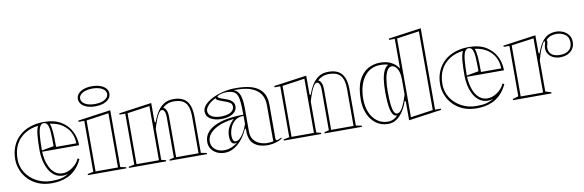

<svg xmlns="http://www.w3.org/2000/svg" viewBox="-52 -1188 5009 1647"><g transform="rotate(-10 2452.5 -365.0)"><path d="M315 -515Q408 -515 466.5 -479Q525 -443 553 -386.5Q581 -330 581 -266H255V-276L364 -296Q364 -364 361.5 -410.5Q359 -457 348.5 -481Q338 -505 314 -505Q294 -505 282 -484Q270 -463 264.5 -413.5Q259 -364 259 -276Q259 -239 267 -200Q275 -161 292 -127.5Q309 -94 336.5 -73.5Q364 -53 403 -53Q421 -53 442.5 -60Q464 -67 484.5 -81Q505 -95 522 -114Q539 -133 549 -157L563 -148Q536 -92 502 -59.5Q468 -27 431 -11Q394 5 359.5 10Q325 15 297 15Q228 15 176 -7.5Q124 -30 89.5 -67Q55 -104 37.5 -149.5Q20 -195 20 -240Q20 -305 42 -356Q64 -407 103.5 -442.5Q143 -478 197 -496.5Q251 -515 315 -515ZM40 -240Q40 -174 74 -121Q108 -68 166.5 -36.5Q225 -5 297 -5Q349 -5 381.5 -13Q414 -21 447 -41Q436 -37 425 -35Q414 -33 403 -33Q358 -33 326.5 -56Q295 -79 276 -116Q257 -153 248 -195Q239 -237 239 -276Q239 -359 244 -411.5Q249 -464 263 -491Q196 -483 145.5 -451Q95 -419 67.5 -366Q40 -313 40 -240ZM384 -286H560Q560 -337 538.5 -380Q517 -423 473.5 -453Q430 -483 365 -491Q376 -467 380 -420Q384 -373 384 -286Z M776 -570Q736 -570 705 -581Q674 -592 656.5 -612Q639 -632 639 -658Q639 -684 656.5 -703.5Q674 -723 705 -734Q736 -745 776 -745Q817 -745 848 -734Q879 -723 896.5 -703.5Q914 -684 914 -658Q914 -632 896.5 -612Q879 -592 848 -581Q817 -570 776 -570ZM611 0V-10L661 -20V-464H611V-475L896 -515V-20L946 -10V0ZM681 -20H876V-492L681 -464ZM776 -590Q811 -590 837.5 -598.5Q864 -607 879 -622.5Q894 -638 894 -658Q894 -678 879 -693Q864 -708 837.5 -716.5Q811 -725 776 -725Q742 -725 715.5 -716.5Q689 -708 674 -693Q659 -678 659 -658Q659 -638 674 -622.5Q689 -607 715.5 -598.5Q742 -590 776 -590Z M1648 -10V0H1323V-10L1363 -20V-375Q1363 -406 1354 -423Q1345 -440 1333 -440Q1319 -440 1305.5 -420Q1292 -400 1281 -372.5Q1270 -345 1262.5 -321.5Q1255 -298 1253 -290V-20L1293 -10V0H968V-10L1018 -20V-464H968V-475L1253 -515V-352L1261 -344Q1278 -392 1302 -431Q1326 -470 1360.5 -492.5Q1395 -515 1445 -515Q1491 -515 1521 -501Q1551 -487 1567.5 -462.5Q1584 -438 1591 -406.5Q1598 -375 1598 -340V-20ZM1038 -20H1233V-492L1038 -464ZM1383 -20H1578V-340Q1578 -391 1566 -425.5Q1554 -460 1525 -477.5Q1496 -495 1445 -495Q1414 -495 1390 -485Q1366 -475 1347 -457Q1350 -456 1353 -454.5Q1356 -453 1357 -451Q1370 -441 1376.5 -422Q1383 -403 1383 -375Z M1989 -515Q2057 -515 2106 -503.5Q2155 -492 2187 -468Q2219 -444 2234 -408.5Q2249 -373 2249 -325V-32Q2249 -25 2251.5 -19.5Q2254 -14 2261 -14Q2267 -14 2277 -18Q2287 -22 2301 -30V-20Q2287 -10 2266 -2Q2245 6 2221 10.5Q2197 15 2174 15Q2102 15 2058 -20.5Q2014 -56 2014 -140Q2014 -142 2014 -143.5Q2014 -145 2014 -147.5Q2014 -150 2014 -154L2007 -160Q1989 -119 1966.5 -86.5Q1944 -54 1917.5 -31.5Q1891 -9 1862 3Q1833 15 1802 15Q1763 15 1733 0Q1703 -15 1685.5 -41Q1668 -67 1668 -101Q1668 -185 1759.5 -232Q1851 -279 2014 -279Q2014 -366 2006.5 -412.5Q1999 -459 1975.5 -476.5Q1952 -494 1904 -494Q1880 -494 1861.5 -489.5Q1843 -485 1832.5 -479Q1822 -473 1822 -469Q1822 -463 1836 -456Q1850 -449 1887 -437Q1960 -413 1960 -364Q1960 -321 1921.5 -298Q1883 -275 1824 -275Q1766 -275 1728.5 -298Q1691 -321 1691 -364Q1691 -392 1715 -419Q1739 -446 1781 -467.5Q1823 -489 1876.5 -502Q1930 -515 1989 -515ZM2014 -269Q1966 -269 1937 -244Q1908 -219 1895 -184Q1882 -149 1882 -119Q1882 -101 1885.5 -89Q1889 -77 1895.5 -71Q1902 -65 1912 -65Q1922 -65 1934 -72Q1946 -79 1959.5 -94.5Q1973 -110 1987 -135.5Q2001 -161 2014 -198ZM1802 -7Q1834 -7 1865 -20Q1896 -33 1922 -54Q1916 -51 1911 -50Q1906 -49 1901 -49Q1884 -49 1875 -59.5Q1866 -70 1863 -86.5Q1860 -103 1860 -119Q1860 -165 1881 -201.5Q1902 -238 1928 -258Q1819 -246 1754.5 -203.5Q1690 -161 1690 -101Q1690 -74 1704 -52.5Q1718 -31 1743.5 -19Q1769 -7 1802 -7ZM1969 -501Q1988 -494 2001 -480Q2014 -466 2021 -446Q2029 -424 2032.5 -394.5Q2036 -365 2036 -325V-130Q2036 -84 2057.5 -56Q2079 -28 2111.5 -16Q2144 -4 2175 -4Q2190 -4 2204 -5.5Q2218 -7 2229 -11Q2228 -13 2227.5 -19Q2227 -25 2227 -37V-325Q2227 -380 2203 -418Q2179 -456 2133 -476Q2106 -489 2075 -494Q2044 -499 2016.5 -500Q1989 -501 1969 -501ZM1824 -297Q1878 -297 1908 -315Q1938 -333 1938 -364Q1938 -390 1915 -402Q1892 -414 1866 -422Q1852 -427 1839.5 -432Q1827 -437 1820 -440Q1804 -449 1804 -460Q1777 -448 1756.5 -431.5Q1736 -415 1724.5 -397.5Q1713 -380 1713 -364Q1713 -333 1742.5 -315Q1772 -297 1824 -297Z M2998 -10V0H2673V-10L2713 -20V-375Q2713 -406 2704 -423Q2695 -440 2683 -440Q2669 -440 2655.5 -420Q2642 -400 2631 -372.5Q2620 -345 2612.5 -321.5Q2605 -298 2603 -290V-20L2643 -10V0H2318V-10L2368 -20V-464H2318V-475L2603 -515V-352L2611 -344Q2628 -392 2652 -431Q2676 -470 2710.5 -492.5Q2745 -515 2795 -515Q2841 -515 2871 -501Q2901 -487 2917.5 -462.5Q2934 -438 2941 -406.5Q2948 -375 2948 -340V-20ZM2388 -20H2583V-492L2388 -464ZM2733 -20H2928V-340Q2928 -391 2916 -425.5Q2904 -460 2875 -477.5Q2846 -495 2795 -495Q2764 -495 2740 -485Q2716 -475 2697 -457Q2700 -456 2703 -454.5Q2706 -453 2707 -451Q2720 -441 2726.5 -422Q2733 -403 2733 -375Z M3225 15Q3165 15 3120.5 -17.5Q3076 -50 3052 -105.5Q3028 -161 3028 -230Q3028 -334 3058 -396.5Q3088 -459 3137.5 -487Q3187 -515 3243 -515Q3299 -515 3333 -498.5Q3367 -482 3384 -463Q3401 -444 3406 -435V-694H3356V-705L3641 -745V-36H3691V-25L3406 15V-148L3398 -156Q3391 -135 3377.5 -106Q3364 -77 3343 -49.5Q3322 -22 3292.5 -3.5Q3263 15 3225 15ZM3225 -5Q3251 -5 3274.5 -15.5Q3298 -26 3311 -44Q3309 -44 3308 -44Q3307 -44 3305 -44Q3286 -44 3272.5 -68Q3259 -92 3252.5 -140Q3246 -188 3246 -260Q3246 -323 3253 -368.5Q3260 -414 3274 -442.5Q3288 -471 3308 -483Q3310 -484 3310.5 -484Q3311 -484 3312 -485Q3284 -495 3243 -495Q3198 -495 3162.5 -476.5Q3127 -458 3102 -423.5Q3077 -389 3063.5 -340Q3050 -291 3050 -230Q3050 -164 3072.5 -113Q3095 -62 3134.5 -33.5Q3174 -5 3225 -5ZM3316 -60Q3327 -60 3338 -68.5Q3349 -77 3360 -95.5Q3371 -114 3382.5 -142Q3394 -170 3406 -209V-341Q3406 -374 3400 -398Q3394 -422 3384 -437Q3374 -452 3362.5 -459.5Q3351 -467 3340 -467Q3315 -467 3299 -440Q3283 -413 3275.5 -366Q3268 -319 3268 -260Q3268 -186 3273.5 -142Q3279 -98 3289.5 -79Q3300 -60 3316 -60ZM3426 -8 3621 -36V-722L3426 -694Z M4016 -515Q4109 -515 4167.5 -479Q4226 -443 4254 -386.5Q4282 -330 4282 -266H3956V-276L4065 -296Q4065 -364 4062.5 -410.5Q4060 -457 4049.5 -481Q4039 -505 4015 -505Q3995 -505 3983 -484Q3971 -463 3965.5 -413.5Q3960 -364 3960 -276Q3960 -239 3968 -200Q3976 -161 3993 -127.5Q4010 -94 4037.5 -73.5Q4065 -53 4104 -53Q4122 -53 4143.5 -60Q4165 -67 4185.5 -81Q4206 -95 4223 -114Q4240 -133 4250 -157L4264 -148Q4237 -92 4203 -59.5Q4169 -27 4132 -11Q4095 5 4060.5 10Q4026 15 3998 15Q3929 15 3877 -7.5Q3825 -30 3790.5 -67Q3756 -104 3738.5 -149.5Q3721 -195 3721 -240Q3721 -305 3743 -356Q3765 -407 3804.5 -442.5Q3844 -478 3898 -496.5Q3952 -515 4016 -515ZM3741 -240Q3741 -174 3775 -121Q3809 -68 3867.5 -36.5Q3926 -5 3998 -5Q4050 -5 4082.5 -13Q4115 -21 4148 -41Q4137 -37 4126 -35Q4115 -33 4104 -33Q4059 -33 4027.5 -56Q3996 -79 3977 -116Q3958 -153 3949 -195Q3940 -237 3940 -276Q3940 -359 3945 -411.5Q3950 -464 3964 -491Q3897 -483 3846.5 -451Q3796 -419 3768.5 -366Q3741 -313 3741 -240ZM4085 -286H4261Q4261 -337 4239.5 -380Q4218 -423 4174.5 -453Q4131 -483 4066 -491Q4077 -467 4081 -420Q4085 -373 4085 -286Z M4314 0V-10L4364 -25V-464H4314V-475L4599 -515V-362L4607 -354Q4618 -385 4630.5 -411Q4643 -437 4656 -453Q4678 -484 4708.5 -499.5Q4739 -515 4779 -515Q4808 -515 4837 -503Q4866 -491 4885.5 -466Q4905 -441 4905 -402Q4905 -370 4889 -345Q4873 -320 4844.5 -306Q4816 -292 4778 -292Q4744 -292 4717.5 -304.5Q4691 -317 4676 -339Q4661 -361 4661 -389Q4661 -401 4663.5 -410.5Q4666 -420 4668.5 -428.5Q4671 -437 4671 -443Q4671 -450 4667 -450Q4661 -450 4652 -435Q4643 -420 4626 -381Q4620 -366 4613 -343.5Q4606 -321 4599 -295V-25L4649 -10V0ZM4579 -492 4384 -465V-20H4579ZM4779 -495Q4749 -495 4726.5 -486Q4704 -477 4687 -458Q4689 -455 4690 -451.5Q4691 -448 4691 -443Q4691 -436 4688.5 -428Q4686 -420 4683.5 -410.5Q4681 -401 4681 -389Q4681 -353 4706.5 -332.5Q4732 -312 4778 -312Q4829 -312 4857 -336Q4885 -360 4885 -402Q4885 -451 4852 -473Q4819 -495 4779 -495Z"/></g></svg>

Font: Kalnia Glaze Thin
Style: Bold
Weight: 700
Version: Version 1.110